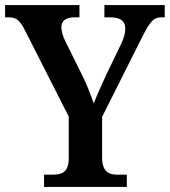

<svg xmlns="http://www.w3.org/2000/svg" viewBox="-22 -734 667 754"><path d="M151 0H476V-48H442C408 -48 379 -56 379 -116V-275L536 -588C567 -649 581 -666 611 -666H625V-714H388V-666H410C449 -666 470 -653 470 -621C470 -608 466 -586 453 -560L397 -444C377 -400 358 -359 346 -328C335 -359 323 -393 303 -434L234 -573C226 -589 219 -611 219 -627C219 -650 234 -666 270 -666H290V-714H-2V-666H11C45 -666 57 -652 77 -613L248 -276V-113C248 -55 219 -48 182 -48H151Z"/></svg>

Font: Noto Serif Armenian SemiCondensed SemiBold
Style: Regular
Weight: 600
Width: 4
Designer: Monotype Design Team
Foundry: Monotype Imaging Inc.
Version: Version 2.008